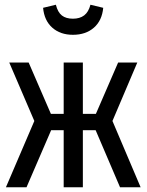

<svg xmlns="http://www.w3.org/2000/svg" viewBox="-20 -791 619 811"><path d="M560 -527 455 -280 574 0H487L384 -241H330V0H249V-241H196L92 0H5L125 -280L19 -527H101L195 -310H249V-527H330V-310H385L479 -527ZM162 -758 216 -771Q224 -739 241.5 -725.5Q259 -712 288 -712Q317 -712 335.5 -726Q354 -740 362 -771L416 -758Q411 -704 376.5 -674Q342 -644 288 -644Q235 -644 201 -674Q167 -704 162 -758Z"/></svg>

Font: Fira Sans Extra Condensed
Style: Regular
Weight: 400
Width: 1
Designer: Carrois Corporate & Edenspiekermann AG
Foundry: Carrois Corporate GbR & Edenspiekermann AG
Version: Version 4.203